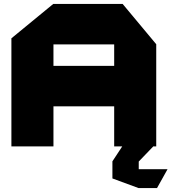

<svg xmlns="http://www.w3.org/2000/svg" viewBox="-20 -745 872 977"><path d="M38 0V-550L251 -725H604L775 -520V0H759V1L686 77V116H832V117L779 212H685L552 163V76L602 0H561V-204H252V0ZM252 -519V-410H561V-519Z"/></svg>

Font: Foldit Thin ExtraBold
Style: Regular
Weight: 800
Version: Version 1.003